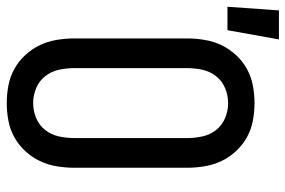

<svg xmlns="http://www.w3.org/2000/svg" viewBox="-204 -696 865 582"><g transform="rotate(90 229.0 -404.5)"><path d="M250 8Q223 8 196.5 3Q170 -2 146.5 -15Q123 -28 104.5 -48Q86 -68 74.5 -92Q63 -116 58.5 -143Q54 -170 54 -196V-539Q54 -565 58.5 -592Q63 -619 74.5 -643Q86 -667 104.5 -687Q123 -707 146.5 -720Q170 -733 196.5 -738Q223 -743 250 -743Q277 -743 303.5 -738Q330 -733 353.5 -720Q377 -707 395.5 -687Q414 -667 425.5 -643Q437 -619 441.5 -592Q446 -565 446 -539V-196Q446 -170 441.5 -143Q437 -116 425.5 -92Q414 -68 395.5 -48Q377 -28 353.5 -15Q330 -2 303.5 3Q277 8 250 8ZM250 -72Q273 -72 295 -81Q317 -90 331.5 -108.5Q346 -127 351 -150Q356 -173 356 -196V-539Q356 -562 351 -585Q346 -608 331.5 -626.5Q317 -645 295 -654Q273 -663 250 -663Q227 -663 205 -654Q183 -645 168.5 -626.5Q154 -608 149 -585Q144 -562 144 -539V-196Q144 -173 149 -150Q154 -127 168.5 -108.5Q183 -90 205 -81Q227 -72 250 -72ZM-42 -661 -31 -817H57L29 -661Z"/></g></svg>

Font: Iosevka Term Medium
Style: Regular
Weight: 500
Monospace: yes
Designer: Belleve Invis
Foundry: Belleve Invis
Version: Version 26.3.1